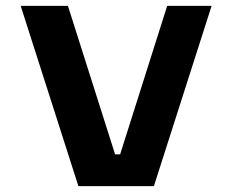

<svg xmlns="http://www.w3.org/2000/svg" viewBox="-20 -633 790 653"><path d="M211 -613.1 371.4 -108.2H388.6L548.6 -613.1H699.7L503.4 0H246.6L50.3 -613.1Z"/></svg>

Font: Martian Mono sWd Rg
Style: Regular
Weight: 400
Width: 6
Monospace: yes
Designer: Roman Shamin
Foundry: Evil Martians
Version: Version 1.000